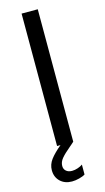

<svg xmlns="http://www.w3.org/2000/svg" viewBox="-139 -764 550 1008"><g transform="rotate(-15 136.0 -260.0)"><path d="M91.8 -719.7H179.7V0Q173.8 5.9 167.5 11Q161.1 16.1 155.3 21.5Q123 48.3 106.9 67.6Q90.8 86.9 90.8 108.4Q90.8 126 102.8 136.2Q114.7 146.5 134.8 146.5Q149.9 146.5 166.3 140.9Q182.6 135.3 192.4 127.9V181.6Q180.7 189.5 159.7 194.8Q138.7 200.2 120.1 200.2Q81.1 200.2 56.6 176.8Q32.2 153.3 32.2 116.2Q32.2 85 52.2 58.3Q72.3 31.7 110.4 0H91.8Z"/></g></svg>

Font: Reddit Sans Chocolate
Style: Regular
Weight: 400
Designer: Stephen Hutchings
Foundry: Reddit
Version: Version 1.013